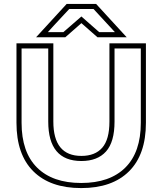

<svg xmlns="http://www.w3.org/2000/svg" viewBox="-20 -934 828 979"><path d="M64 -713H252V-314Q252 -139 395 -139Q465 -139 501.5 -181Q538 -223 538 -314V-713H724V-308Q724 -146 638 -60.5Q552 25 394 25Q236 25 150 -60.5Q64 -146 64 -308ZM90 -308Q90 -158 169 -79.5Q248 -1 394 -1Q540 -1 619 -79.5Q698 -158 698 -308V-687H564V-314Q564 -210 520.5 -161.5Q477 -113 395 -113Q226 -113 226 -314V-687H90ZM477 -744 395 -816Q375 -799 354 -780Q333 -761 313 -744H164L320 -914H470L626 -744ZM566 -770 457 -888H333Q318 -872 305 -858L279 -830Q266 -816 252.5 -801.5Q239 -787 224 -770H303L395 -850L486 -770Z"/></svg>

Font: CMG Sans Outline
Style: Outline
Weight: 700
Designer: Julieta Ulanovsky
Foundry: Julieta Ulanovsky
Version: Version 7.200